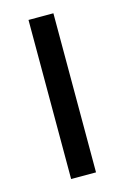

<svg xmlns="http://www.w3.org/2000/svg" viewBox="-90 -582 406 626"><g transform="rotate(-15 113.0 -268.5)"><path d="M155 -537H71V0H155Z"/></g></svg>

Font: Noto Sans Display SemiCondensed
Style: Regular
Weight: 400
Width: 4
Designer: Monotype Design team
Foundry: Monotype Imaging Inc.
Version: 1.000